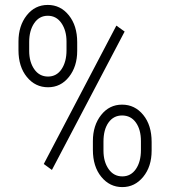

<svg xmlns="http://www.w3.org/2000/svg" viewBox="-20 -741 679 771"><path d="M188.5 -58.6 155.8 -82.5 447.3 -638.2 480.5 -614.3ZM395.5 -136.2Q395.5 -91.8 416 -62.3Q436.5 -32.7 471.2 -32.7Q505.4 -32.7 525.6 -62Q545.9 -91.3 545.9 -138.7V-174.3Q545.9 -220.7 525.6 -249Q505.4 -277.3 470.2 -277.3Q436 -277.3 415.8 -249Q395.5 -220.7 395.5 -171.9ZM353 -174.3Q353 -237.3 386 -279.1Q418.9 -320.8 470.2 -320.8Q521.5 -320.8 555.2 -279.5Q588.9 -238.3 588.9 -170.9V-136.2Q588.9 -72.3 555.2 -31Q521.5 10.3 471.2 10.3Q420.4 10.3 386.7 -31Q353 -72.3 353 -139.2ZM97.2 -536.6Q97.2 -492.2 117.7 -462.9Q138.2 -433.6 172.9 -433.6Q207 -433.6 227.1 -463.1Q247.1 -492.7 247.1 -539.1V-574.2Q247.1 -618.2 226.8 -647.9Q206.5 -677.7 171.9 -677.7Q137.7 -677.7 117.4 -647.9Q97.2 -618.2 97.2 -572.3ZM54.2 -574.2Q54.2 -637.2 87.2 -679.2Q120.1 -721.2 171.9 -721.2Q223.1 -721.2 256.6 -679.4Q290 -637.7 290 -571.8V-536.6Q290 -474.1 257.1 -432.4Q224.1 -390.6 172.9 -390.6Q121.6 -390.6 87.9 -431.9Q54.2 -473.1 54.2 -539.6Z"/></svg>

Font: MAUL Condensed Light
Style: Light
Weight: 300
Designer: MAUL
Version: Version 2.137; 2017; ttfautohint (v1.8.3)